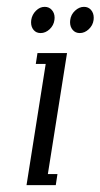

<svg xmlns="http://www.w3.org/2000/svg" viewBox="-20 -538 292 558"><path d="M57.1 0 112.8 -352.1H84L88.9 -383.8H174.8L119.1 -32.2H147L142.1 0ZM70.3 -473.1Q70.3 -477.5 70.8 -480Q73.2 -495.6 84.5 -506.8Q95.7 -518.1 109.9 -518.1Q122.6 -518.1 130.6 -509Q138.7 -500 138.7 -486.3Q138.7 -481.9 138.2 -480Q136.2 -464.4 124.3 -453.1Q112.3 -441.9 98.1 -441.9Q85.4 -441.9 77.9 -450.7Q70.3 -459.5 70.3 -473.1ZM183.6 -473.6Q183.6 -478 184.1 -480Q186 -495.6 198 -506.8Q210 -518.1 224.1 -518.1Q236.8 -518.1 244.6 -509Q252.4 -500 252.4 -486.3Q252.4 -481.9 252 -480Q250 -464.4 238 -453.1Q226.1 -441.9 211.9 -441.9Q199.2 -441.9 191.4 -450.9Q183.6 -460 183.6 -473.6Z"/></svg>

Font: Gawaa
Style: Italic
Weight: 400
Designer: T. Christopher White
Version: Version 1.0